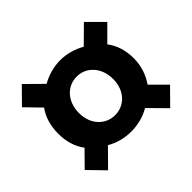

<svg xmlns="http://www.w3.org/2000/svg" viewBox="-135 -803 859 859"><g transform="rotate(-45 294.5 -373.0)"><path d="M98 -100 177 -180C213 -159 253 -149 295 -149C335 -149 376 -159 412 -180L491 -100L565 -175L494 -246C518 -281 534 -323 534 -373C534 -424 520 -467 494 -501L565 -572L491 -646L412 -568C377 -588 336 -600 295 -600C253 -600 212 -588 177 -568L98 -646L25 -572L94 -501C69 -467 56 -424 56 -373C56 -323 69 -281 95 -246L25 -175ZM295 -252C235 -252 187 -300 187 -373C187 -447 235 -496 295 -496C355 -496 403 -447 403 -373C403 -300 355 -252 295 -252Z"/></g></svg>

Font: Source Han Sans SC Bold
Style: Regular
Weight: 700
Designer: Ryoko NISHIZUKA (kana & ideographs); Paul D. Hunt (Latin, Greek & Cyrillic); Wenlong ZHANG (bopomofo); Sandoll Communica
Foundry: Adobe Systems Incorporated
Version: Version 1.001;PS 1.001;hotconv 1.0.78;makeotf.lib2.5.61930